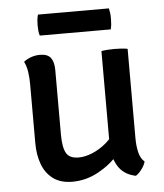

<svg xmlns="http://www.w3.org/2000/svg" viewBox="-50 -702 646 756"><g transform="rotate(-5 273.5 -324.0)"><path d="M468 -140Q468 -110.5 473.8 -85.2Q479.5 -60 496 -45.5Q492 -31 480.8 -15.8Q469.5 -0.5 457 7.5Q408 -2.5 386.2 -39.8Q364.5 -77 364.5 -125V-493.5Q375 -495.5 388.5 -496.5Q402 -497.5 416 -497.5Q430 -497.5 443.5 -496.5Q457 -495.5 468 -493.5ZM73.5 -388Q73.5 -414 70 -437.2Q66.5 -460.5 57.5 -478Q69 -487.5 86.2 -493.8Q103.5 -500 122 -500Q152 -500 164.5 -483.5Q177 -467 177 -435V-180Q177 -130 189.8 -107Q202.5 -84 239 -84Q264.5 -84 293.5 -96Q322.5 -108 348.8 -130.2Q375 -152.5 391 -182V-83.5Q358 -44.5 309.2 -17.8Q260.5 9 206 9Q160 9 130.5 -12.8Q101 -34.5 87.2 -71.8Q73.5 -109 73.5 -155ZM128 -575.5Q125 -585.5 124 -594.8Q123 -604 123 -616Q123 -628.5 124 -638Q125 -647.5 128 -658.5H408.5Q411 -647.5 412 -638.8Q413 -630 413 -616.5Q413 -604.5 412 -595Q411 -585.5 408.5 -575.5Z"/></g></svg>

Font: Signika Light
Style: Regular
Weight: 400
Version: Version 2.003;gftools[0.9.32]